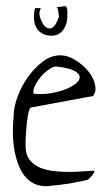

<svg xmlns="http://www.w3.org/2000/svg" viewBox="-20 -618 369 640"><path d="M25.4 -229.5Q25.4 -258.8 38.1 -294.4Q50.8 -330.1 72.8 -360.8Q94.7 -391.6 122.6 -412.6Q150.4 -433.6 180.7 -433.6Q197.3 -433.6 213.4 -426.8Q229.5 -419.9 244.6 -408.7Q259.8 -397.5 272 -383.3Q284.2 -369.1 291 -353.5Q297.9 -337.9 298.3 -323.2Q298.8 -308.6 290 -297.9L84 -259.8Q80.1 -258.8 77.1 -250.5Q74.2 -242.2 72.3 -229.5Q70.3 -216.8 68.8 -201.7Q67.4 -186.5 66.4 -172.4Q65.4 -158.2 65.4 -147Q65.4 -135.7 65.4 -129.9Q65.4 -102.5 78.6 -85.4Q91.8 -68.4 112.3 -59.6Q132.8 -50.8 158.7 -47.9Q184.6 -44.9 210 -44.9Q235.4 -44.9 257.8 -46.9Q280.3 -48.8 294.9 -48.8Q294.9 -44.9 292 -40Q289.1 -35.2 285.2 -30.8Q281.2 -26.4 277.3 -22.9Q273.4 -19.5 272.5 -18.6Q264.6 -16.6 248.5 -13.2Q232.4 -9.8 214.4 -6.8Q196.3 -3.9 180.7 -2Q165 0 159.2 0Q128.9 5.9 106.4 -1Q84 -7.8 68.4 -24.4Q52.7 -41 43 -64.9Q33.2 -88.9 28.3 -116.2Q23.4 -143.6 22.9 -172.9Q22.5 -202.1 25.4 -229.5ZM167 -396.5Q158.2 -396.5 144 -387.2Q129.9 -377.9 117.7 -363.8Q105.5 -349.6 97.2 -333.5Q88.9 -317.4 91.8 -305.7Q117.2 -302.7 144.5 -306.6Q171.9 -310.5 194.3 -318.8Q216.8 -327.1 231.4 -338.4Q246.1 -349.6 245.6 -361.3Q245.1 -373 227.1 -382.3Q209 -391.6 167 -396.5ZM199.2 -597.7Q205.1 -589.8 204.6 -579.1Q204.1 -568.4 204.1 -557.6Q204.1 -549.8 201.2 -539.6Q198.2 -529.3 191.9 -520Q185.5 -510.7 175.8 -504.9Q166 -499 151.4 -499Q134.8 -499 123.5 -504.9Q112.3 -510.7 105.5 -519.5Q98.6 -528.3 95.7 -539.6Q92.8 -550.8 92.8 -560.5Q92.8 -566.4 93.8 -574.7Q94.7 -583 96.7 -590.8H116.2Q113.3 -585.9 111.8 -578.6Q110.4 -571.3 113.3 -560.5Q122.1 -535.2 132.3 -527.8Q142.6 -520.5 151.4 -524.4Q160.2 -528.3 166.5 -539.6Q172.9 -550.8 176.8 -563.5Q174.8 -572.3 174.3 -580.6Q173.8 -588.9 168.9 -593.8Z"/></svg>

Font: Annie Use Your Telescope
Style: Regular
Weight: 400
Version: Version 1.003 2001